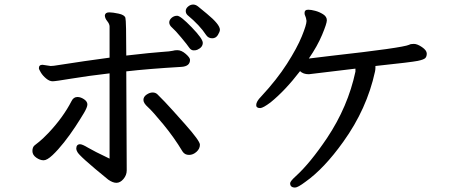

<svg xmlns="http://www.w3.org/2000/svg" viewBox="-20 -780 2040 853"><path d="M173.8 -67.9Q157.7 -67.9 140.9 -79.8Q124 -91.8 124 -108.9Q124 -126 133.5 -134Q143.1 -142.1 155 -151.1Q167 -160.2 195.8 -189.9Q260.7 -258.8 297.9 -331.1Q306.6 -349.1 324.2 -349.1Q338.4 -349.1 353.3 -339.1Q368.2 -329.1 368.2 -315.9Q368.2 -303.7 352.5 -277.3Q336.9 -251 314 -216.1Q291 -181.2 264.4 -147.5Q237.8 -113.8 213.4 -90.8Q189 -67.9 173.8 -67.9ZM819.8 -91.8Q800.8 -91.8 791 -106.9Q753.9 -168.9 705.6 -227.5Q657.2 -286.1 637.2 -304Q617.2 -321.8 617.2 -335.9Q617.2 -350.1 631.1 -359.6Q645 -369.1 658.2 -369.1Q670.4 -369.1 678.7 -361.6Q687 -354 712.4 -327.4Q737.8 -300.8 803 -227.3Q868.2 -153.8 868.2 -137.2Q868.2 -119.1 853 -105.5Q837.9 -91.8 819.8 -91.8ZM840.8 -556.2Q828.6 -556.2 820.3 -568.6Q812 -581.1 785.4 -613Q758.8 -645 745.4 -656.5Q731.9 -668 731.9 -680.2Q731.9 -691.4 742.4 -700.7Q752.9 -710 767.1 -710Q782.2 -710 831.5 -658.9Q880.9 -607.9 880.9 -589.8Q880.9 -569.8 856.9 -559.1Q850.6 -556.2 840.8 -556.2ZM497.1 32.2Q481 32.2 460.9 18.1Q329.1 -88.9 323.2 -106Q319.3 -112.8 318.8 -119.1Q318.8 -139.2 335.9 -139.2Q345.7 -139.2 370.8 -124Q396 -108.9 466.8 -75.2V-454.1Q370.6 -442.9 298.3 -430.9Q226.1 -418.9 213.9 -418.9Q199.7 -418.9 184.8 -431.4Q169.9 -443.8 161.4 -458Q152.8 -472.2 152.8 -477.1Q152.8 -492.2 168.9 -492.2L205.1 -486.8L219.2 -487.8Q366.2 -510.7 466.8 -523.9V-662.1Q466.8 -673.3 456.3 -686.3Q445.8 -699.2 445.8 -711.9Q447.8 -725.1 465.8 -725.1Q480 -725.1 506.6 -719.5Q533.2 -713.9 537.1 -700.9Q541 -688 541 -533.2Q656.2 -546.4 697.5 -549.1Q738.8 -551.8 747.3 -554.4Q755.9 -557.1 768.1 -557.1Q786.1 -557.1 805.2 -540.5Q824.2 -523.9 824.2 -514.2Q824.2 -485.4 786.1 -482.9Q637.2 -474.1 541 -462.9L543 -22.9Q543 -2 528.6 15.1Q514.2 32.2 497.1 32.2ZM922.9 -609.9Q905.8 -609.9 896 -624Q868.2 -667 813 -712.9Q805.2 -720.7 805.2 -731Q805.2 -742.2 815.7 -751Q826.2 -759.8 837.9 -759.8Q849.1 -759.8 859.6 -751.5Q870.1 -743.2 898.9 -719.2Q957 -671.4 957 -647.9Q957 -639.2 948 -624.5Q939 -609.9 922.9 -609.9Z M1291 53.2Q1269 53.2 1269 34.2Q1269 25.4 1293.9 2.9Q1357.9 -55.2 1433.1 -167Q1525.9 -306.2 1559.1 -461.9V-475.1L1352.1 -450.2Q1327.1 -450.2 1313 -463.9Q1247.1 -377.9 1182.1 -325.2Q1148.9 -300.3 1136.2 -299.8Q1118.2 -299.8 1118.2 -313Q1118.2 -329.1 1140.1 -351.1Q1210 -426.3 1254.9 -496.6Q1299.8 -566.9 1320.8 -618.4Q1341.8 -669.9 1341.8 -687Q1339.8 -702.1 1336.4 -708.5Q1333 -714.8 1333 -722.2Q1333 -737.3 1350.1 -736.8Q1362.3 -736.8 1380.6 -731.9Q1398.9 -727.1 1415.5 -716.6Q1432.1 -706.1 1432.1 -689.9Q1432.1 -675.8 1411.1 -625.5Q1390.1 -575.2 1352.1 -520L1453.1 -532.2Q1768.1 -567.4 1797.9 -581.1Q1803.7 -585 1818.8 -585Q1834 -585 1855 -570.6Q1876 -556.2 1876 -542Q1876 -528.8 1869.4 -522Q1862.8 -515.1 1835.9 -509.5Q1809.1 -503.9 1647.9 -486.8V-479Q1647.9 -470.2 1646 -461.9Q1609.9 -295.9 1504.9 -149.9Q1419.9 -30.8 1336.9 27.8Q1303.2 53.2 1291 53.2Z"/></svg>

Font: LXGW WenKai Screen R
Style: Regular
Weight: 400
Designer: Fontworks Inc.
Version: Version 1.235;May 31, 2022